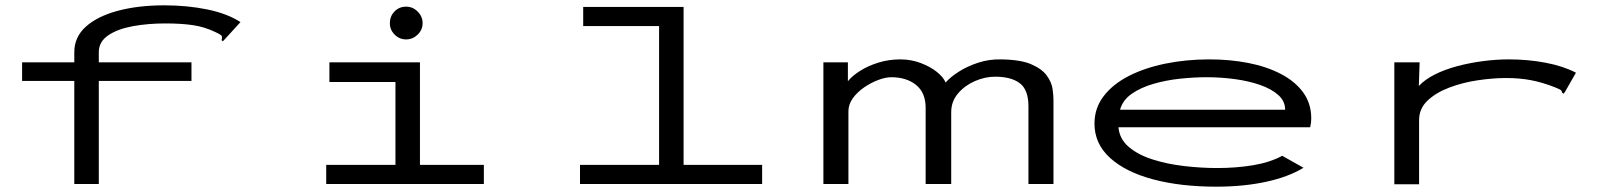

<svg xmlns="http://www.w3.org/2000/svg" viewBox="-20 -691 6040 721"><path d="M259 -387H63V-457H259V-495Q259 -552 302.5 -591Q346 -630 422.5 -650.5Q499 -671 597 -671Q683 -671 758.5 -655.5Q834 -640 883 -608L830 -550L817 -536L812 -540Q816 -554 810.5 -558.5Q805 -563 790 -570Q749 -590 705 -596.5Q661 -603 601 -603Q535 -603 478 -592.5Q421 -582 386 -558Q351 -534 351 -495V-457H699V-387H351V0H259Z M1205 0V-72H1465V-383H1217V-457H1557V-72H1797V0ZM1505 -543Q1480 -543 1462 -561Q1444 -579 1444 -604Q1444 -630 1461.5 -648Q1479 -666 1505 -666Q1530 -666 1548.5 -647.5Q1567 -629 1567 -604Q1567 -579 1548.5 -561Q1530 -543 1505 -543Z M2158 0V-72H2455V-593H2170V-665H2547V-72H2842V0Z M3072 0V-457H3164V-386Q3180 -406 3210 -425Q3240 -444 3279 -456Q3318 -468 3361 -468Q3401 -468 3437 -454.5Q3473 -441 3498 -421Q3523 -401 3531 -381Q3548 -401 3580 -421.5Q3612 -442 3653 -455.5Q3694 -469 3739 -468Q3813 -467 3853 -449.5Q3893 -432 3911 -407Q3929 -382 3932.5 -357.5Q3936 -333 3936 -317V0H3842V-292Q3842 -354 3809.5 -378.5Q3777 -403 3717 -403Q3679 -403 3641 -386.5Q3603 -370 3577.5 -340Q3552 -310 3552 -270V0H3456V-286Q3456 -343 3420 -372Q3384 -401 3327 -401Q3305 -401 3277.5 -390.5Q3250 -380 3224.5 -362.5Q3199 -345 3182.5 -322Q3166 -299 3166 -273V0Z M4547 10Q4413 10 4310 -17.5Q4207 -45 4148.5 -98Q4090 -151 4090 -227Q4090 -285 4124.5 -330Q4159 -375 4218.5 -405.5Q4278 -436 4356 -452Q4434 -468 4521 -468Q4599 -468 4668 -454.5Q4737 -441 4790.5 -413Q4844 -385 4874 -343.5Q4904 -302 4904 -246Q4904 -238 4903 -229.5Q4902 -221 4900 -213H4180Q4184 -169 4218.5 -139.5Q4253 -110 4307.5 -92.5Q4362 -75 4426 -67.5Q4490 -60 4551 -60Q4622 -60 4685.5 -70.5Q4749 -81 4795 -106L4875 -61Q4817 -26 4733 -8Q4649 10 4547 10ZM4186 -279H4806Q4806 -311 4780.5 -334Q4755 -357 4712 -372Q4669 -387 4616.5 -394Q4564 -401 4511 -401Q4464 -401 4411.5 -395.5Q4359 -390 4311 -376Q4263 -362 4229.5 -338.5Q4196 -315 4186 -279Z M5216 -457H5311L5308 -368Q5330 -392 5367.5 -411Q5405 -430 5452 -442.5Q5499 -455 5549 -461.5Q5599 -468 5646 -468Q5718 -468 5784 -455.5Q5850 -443 5898 -418L5858 -348L5852 -339L5846 -343Q5845 -351 5838.5 -354.5Q5832 -358 5817 -364Q5771 -382 5728.5 -390Q5686 -398 5636 -398Q5586 -398 5529 -389.5Q5472 -381 5422 -362Q5372 -343 5340.5 -313Q5309 -283 5309 -240V1H5216Z"/></svg>

Font: Inconsolata UltraExpanded
Style: Regular
Weight: 400
Width: 9
Monospace: yes
Designer: Raph Levien, Cyreal, Brenton Simpson
Foundry: Raph Levien, Cyreal, Google
Version: Version 3.000; ttfautohint (v1.8.2.53-6de2)